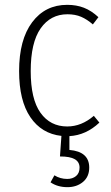

<svg xmlns="http://www.w3.org/2000/svg" viewBox="-20 -552 457 794"><path d="M349 141Q349 179 323 200.5Q297 222 259 222Q218 222 189 202L205 173Q229 188 258 188Q280 188 294.5 176Q309 164 309 141Q309 118 289.5 106.5Q270 95 228 95L234 10Q152 1 105.5 -67.5Q59 -136 59 -258Q59 -388 113 -460Q167 -532 258 -532Q296 -532 327 -520Q358 -508 387 -481L364 -451Q340 -472 315.5 -482.5Q291 -493 259 -493Q189 -493 148 -434.5Q107 -376 107 -258Q107 -142 147.5 -85.5Q188 -29 258 -29Q317 -29 368 -73L391 -45Q336 7 267 11V68Q349 75 349 141Z"/></svg>

Font: Fira Sans Condensed ExtraLight
Style: Regular
Weight: 275
Width: 3
Designer: Carrois Corporate & Edenspiekermann AG
Foundry: Carrois Corporate GbR & Edenspiekermann AG
Version: Version 4.203